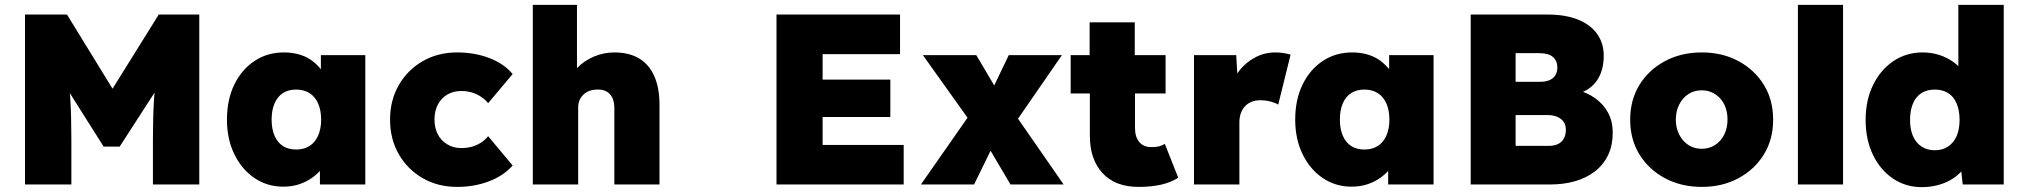

<svg xmlns="http://www.w3.org/2000/svg" viewBox="-20 -760 8337 791"><path d="M83 0V-700H256L511 -285L376 -286L634 -700H801V0H610V-187Q610 -277 614.5 -349Q619 -421 630 -492L652 -433L473 -156H407L232 -433L254 -492Q265 -425 269.5 -354.5Q274 -284 274 -187V0Z M915 -267Q915 -349 945 -411Q975 -473 1028 -508.5Q1081 -544 1150 -544Q1187 -544 1218 -534Q1249 -524 1272 -505Q1295 -486 1312 -462Q1329 -438 1340 -410L1302 -412V-533H1485V0H1298V-130L1339 -128Q1330 -99 1312.5 -74Q1295 -49 1270 -30.5Q1245 -12 1214.5 -1.5Q1184 9 1147 9Q1081 9 1028.5 -26.5Q976 -62 945.5 -124.5Q915 -187 915 -267ZM1303 -267Q1303 -306 1290.5 -334Q1278 -362 1255 -376.5Q1232 -391 1200 -391Q1168 -391 1145.5 -376.5Q1123 -362 1111 -334Q1099 -306 1099 -267Q1099 -229 1111 -201Q1123 -173 1145.5 -158.5Q1168 -144 1200 -144Q1232 -144 1255 -158.5Q1278 -173 1290.5 -201Q1303 -229 1303 -267Z M1587 -267Q1587 -347 1623 -409.5Q1659 -472 1721.5 -508Q1784 -544 1863 -544Q1935 -544 1995.5 -521Q2056 -498 2092 -455L1991 -335Q1980 -349 1963 -360.5Q1946 -372 1925.5 -378.5Q1905 -385 1880 -385Q1847 -385 1822 -370Q1797 -355 1783.5 -328.5Q1770 -302 1770 -268Q1770 -234 1783 -208Q1796 -182 1821.5 -166Q1847 -150 1880 -150Q1905 -150 1925.5 -156Q1946 -162 1962.5 -173Q1979 -184 1991 -199L2092 -78Q2055 -36 1994.5 -13Q1934 10 1863 10Q1784 10 1721.5 -26Q1659 -62 1623 -124.5Q1587 -187 1587 -267Z M2175 -740H2357V-425L2319 -413Q2329 -451 2358 -480.5Q2387 -510 2427 -527Q2467 -544 2511 -544Q2571 -544 2612.5 -519.5Q2654 -495 2675.5 -446.5Q2697 -398 2697 -328V0H2511V-313Q2511 -339 2503 -356.5Q2495 -374 2479 -383Q2463 -392 2441 -391Q2424 -391 2409.5 -386Q2395 -381 2384 -370.5Q2373 -360 2367.5 -347Q2362 -334 2362 -318V0H2269Q2235 0 2211.5 0Q2188 0 2175 0Z M3179 0V-700H3688V-537H3369V-432H3648V-278H3369V-163H3703V0Z M4143 0 4061 -139 3993 0H3774L3966 -275L3782 -533H4002L4076 -408L4136 -533H4355L4174 -271L4362 0Z M4656 -375V-260V-232Q4656 -196 4673.5 -175Q4691 -154 4722 -154Q4741 -154 4752.5 -156.5Q4764 -159 4779 -167L4834 -28Q4777 10 4671 10Q4574 10 4522 -47Q4470 -104 4470 -200V-260V-375H4391V-533H4469V-668H4655V-533H4782V-375Z M4899 0V-533H5073L5083 -358L5044 -388Q5057 -432 5084.5 -467.5Q5112 -503 5151 -523.5Q5190 -544 5233 -544Q5251 -544 5267 -541.5Q5283 -539 5297 -535L5246 -329Q5235 -336 5215 -341.5Q5195 -347 5172 -347Q5152 -347 5136 -340.5Q5120 -334 5109 -322Q5098 -310 5092 -293.5Q5086 -277 5086 -255V0Z M5316 -267Q5316 -349 5346 -411Q5376 -473 5429 -508.5Q5482 -544 5551 -544Q5588 -544 5619 -534Q5650 -524 5673 -505Q5696 -486 5713 -462Q5730 -438 5741 -410L5703 -412V-533H5886V0H5699V-130L5740 -128Q5731 -99 5713.5 -74Q5696 -49 5671 -30.5Q5646 -12 5615.5 -1.5Q5585 9 5548 9Q5482 9 5429.5 -26.5Q5377 -62 5346.5 -124.5Q5316 -187 5316 -267ZM5704 -267Q5704 -306 5691.5 -334Q5679 -362 5656 -376.5Q5633 -391 5601 -391Q5569 -391 5546.5 -376.5Q5524 -362 5512 -334Q5500 -306 5500 -267Q5500 -229 5512 -201Q5524 -173 5546.5 -158.5Q5569 -144 5601 -144Q5633 -144 5656 -158.5Q5679 -173 5691.5 -201Q5704 -229 5704 -267Z M6039 0V-700H6356Q6430 -700 6481.5 -679Q6533 -658 6560 -620Q6587 -582 6587 -530Q6587 -468 6558 -427Q6529 -386 6474 -372L6471 -391Q6517 -380 6551.5 -355.5Q6586 -331 6605 -295.5Q6624 -260 6624 -214Q6624 -160 6604.5 -120Q6585 -80 6549.5 -53Q6514 -26 6467.5 -13Q6421 0 6366 0ZM6224 -159H6360Q6383 -159 6398.5 -166.5Q6414 -174 6422.5 -189Q6431 -204 6431 -225Q6431 -245 6422 -258Q6413 -271 6396 -278.5Q6379 -286 6355 -286H6224ZM6224 -423H6324Q6348 -423 6364 -430Q6380 -437 6388 -450.5Q6396 -464 6396 -482Q6396 -509 6378 -525Q6360 -541 6321 -541H6224Z M6696 -267Q6696 -348 6734 -410Q6772 -472 6839 -508Q6906 -544 6991 -544Q7076 -544 7142.5 -508Q7209 -472 7247 -410Q7285 -348 7285 -267Q7285 -186 7247 -124Q7209 -62 7142.5 -26Q7076 10 6991 10Q6906 10 6839 -26Q6772 -62 6734 -124Q6696 -186 6696 -267ZM7097 -267Q7097 -303 7083.5 -330Q7070 -357 7045.5 -372.5Q7021 -388 6991 -388Q6960 -388 6936 -372.5Q6912 -357 6898 -329.5Q6884 -302 6884 -267Q6884 -233 6898 -205.5Q6912 -178 6936 -162.5Q6960 -147 6991 -147Q7021 -147 7045.5 -162.5Q7070 -178 7083.5 -205.5Q7097 -233 7097 -267Z M7387 0V-740H7573V0Z M7666 -266Q7666 -347 7696.5 -409.5Q7727 -472 7780 -508Q7833 -544 7901 -544Q7936 -544 7968 -534Q8000 -524 8025.5 -506Q8051 -488 8068.5 -464Q8086 -440 8091 -413L8048 -401V-740H8235V0H8066L8053 -119L8090 -112Q8086 -86 8069 -64Q8052 -42 8026.5 -25Q8001 -8 7967.5 1.5Q7934 11 7898 11Q7831 11 7778.5 -24.5Q7726 -60 7696 -122.5Q7666 -185 7666 -266ZM8053 -266Q8053 -305 8041 -333.5Q8029 -362 8006 -376.5Q7983 -391 7951 -391Q7919 -391 7896 -376.5Q7873 -362 7861 -333.5Q7849 -305 7849 -266Q7849 -227 7861 -199.5Q7873 -172 7896 -156.5Q7919 -141 7951 -141Q7983 -141 8006 -156.5Q8029 -172 8041 -199.5Q8053 -227 8053 -266Z"/></svg>

Font: Mach ExtraBold
Style: Regular
Weight: 800
Version: Version 1.002